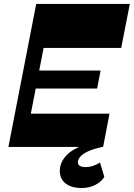

<svg xmlns="http://www.w3.org/2000/svg" viewBox="-20 -750 683 980"><path d="M396.3 209.7Q345.3 209.7 315.3 186.7Q285.3 163.7 285.3 122Q285.3 76.9 323 39.1Q360.7 1.4 449.3 -22.1L502 0Q451.1 11.3 424.2 25.1Q397.3 39 387.3 52.8Q377.3 66.6 377.3 78Q377.3 89.7 387.3 96.4Q397.3 103 419.4 103Q435.6 103 454 97Q472.4 91 490.3 79.6L512.4 152.6Q499.4 176.3 467.9 193Q436.3 209.7 396.3 209.7ZM155.9 -505.4 200 -730H642.7L598.6 -505.4ZM58 0 90.6 -169.7H538.9L506.3 0ZM22.9 0 164.9 -730H246.3L104.3 0ZM144.6 -298 162.4 -390H493.4L475.6 -298Z"/></svg>

Font: Savate ExtraLight
Style: Italic
Weight: 200
Italic angle: -11°
Designer: Max Esnée
Foundry: Plomb Type
Version: Version 2.000